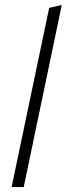

<svg xmlns="http://www.w3.org/2000/svg" viewBox="-20 -757 270 777"><path d="M27 0 179 -725 230 -737 76 0Z"/></svg>

Font: Red Hat Text
Style: Italic
Weight: 300
Italic angle: -12°
Designer: Pentagram, MCKL
Foundry: Pentagram, MCKL
Version: Version 1.023